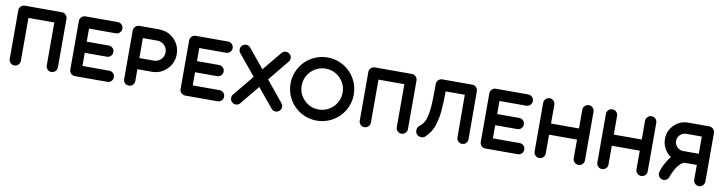

<svg xmlns="http://www.w3.org/2000/svg" viewBox="-24 -1494 8564 2272"><g transform="rotate(10 4257.5 -357.5)"><path d="M590 -718Q617 -718 637 -698Q657 -678 657 -651V-67Q657 -39 637 -19.5Q617 0 589.5 0Q562 0 542.5 -19.5Q523 -39 523 -67V-583H212V-67Q212 -39 192.5 -19.5Q173 0 145 0Q117 0 97.5 -19.5Q78 -39 78 -67V-651Q78 -678 97.5 -698Q117 -718 145 -718Z M1262 -583H940V-426H1205Q1233 -426 1252.5 -406.5Q1272 -387 1272 -359Q1272 -331 1252.5 -311.5Q1233 -292 1205 -292H940V-134H1262Q1290 -134 1309.5 -114.5Q1329 -95 1329 -67Q1329 -39 1309.5 -19.5Q1290 0 1262 0H873Q856 0 841 -8Q835 -11 830 -15Q825 -19 821 -24Q806 -43 806 -67V-651Q806 -675 821 -693Q825 -698 830 -702Q835 -706 841 -710Q856 -718 873 -718H1262Q1290 -718 1309.5 -698Q1329 -678 1329 -650.5Q1329 -623 1309.5 -603Q1290 -583 1262 -583Z M1768 -717Q1871 -715 1943 -641Q2015 -567 2015 -463.5Q2015 -360 1943 -286Q1871 -212 1768 -209Q1764 -209 1761 -209H1587V-67Q1587 -39 1567.5 -19.5Q1548 0 1520 0Q1492 0 1472.5 -19.5Q1453 -39 1453 -67V-651Q1453 -671 1464.5 -688Q1476 -705 1494 -712Q1506 -718 1520 -718H1761Q1764 -718 1768 -717ZM1761 -343Q1810 -343 1845.5 -378Q1881 -413 1881 -463Q1881 -496 1865 -523.5Q1849 -551 1821 -567Q1793 -583 1761 -583H1587V-343H1761Z M2587 -583H2265V-426H2530Q2558 -426 2577.5 -406.5Q2597 -387 2597 -359Q2597 -331 2577.5 -311.5Q2558 -292 2530 -292H2265V-134H2587Q2615 -134 2634.5 -114.5Q2654 -95 2654 -67Q2654 -39 2634.5 -19.5Q2615 0 2587 0H2198Q2181 0 2166 -8Q2160 -11 2155 -15Q2150 -19 2146 -24Q2131 -43 2131 -67V-651Q2131 -675 2146 -693Q2150 -698 2155 -702Q2160 -706 2166 -710Q2181 -718 2198 -718H2587Q2615 -718 2634.5 -698Q2654 -678 2654 -650.5Q2654 -623 2634.5 -603Q2615 -583 2587 -583Z M3335 -608 3131 -359 3335 -110Q3353 -88 3350.5 -60.5Q3348 -33 3326 -15Q3308 0 3284 0Q3252 0 3232 -25L3044 -253L2857 -25Q2837 0 2805 0Q2781 0 2763 -15Q2741 -33 2738.5 -60.5Q2736 -88 2753 -110L2958 -359L2753 -608Q2736 -630 2738.5 -657.5Q2741 -685 2762.5 -702.5Q2784 -720 2811.5 -717.5Q2839 -715 2857 -693L3044 -465L3232 -693Q3249 -715 3277 -717.5Q3305 -720 3326.5 -702.5Q3348 -685 3350.5 -657.5Q3353 -630 3335 -608Z M3781 -737Q3884 -737 3971.5 -686.5Q4059 -636 4110 -548.5Q4161 -461 4161 -357Q4161 -280 4131 -210Q4101 -140 4050 -89Q3999 -38 3928.5 -8Q3858 22 3781 22Q3678 22 3590.5 -28.5Q3503 -79 3452 -166.5Q3401 -254 3401 -357Q3401 -435 3431 -505Q3461 -575 3512 -626Q3563 -677 3633.5 -707Q3704 -737 3781 -737ZM3781 -112Q3848 -112 3904.5 -145Q3961 -178 3994 -234.5Q4027 -291 4027 -357.5Q4027 -424 3994 -480.5Q3961 -537 3904.5 -570Q3848 -603 3781 -603Q3741 -603 3703.5 -590.5Q3666 -578 3636 -555.5Q3606 -533 3583 -502.5Q3560 -472 3547.5 -434.5Q3535 -397 3535 -358Q3535 -256 3607 -184Q3679 -112 3781 -112Z M4796 -718Q4823 -718 4843 -698Q4863 -678 4863 -651V-67Q4863 -39 4843 -19.5Q4823 0 4795.5 0Q4768 0 4748.5 -19.5Q4729 -39 4729 -67V-583H4418V-67Q4418 -39 4398.5 -19.5Q4379 0 4351 0Q4323 0 4303.5 -19.5Q4284 -39 4284 -67V-651Q4284 -678 4303.5 -698Q4323 -718 4351 -718Z M5100 -37 5080 -16Q5060 2 5028 -0.5Q4996 -3 4978 -25Q4961 -45 4963.5 -76.5Q4966 -108 4987 -125L5006 -142Q5021 -154 5032 -170Q5043 -186 5051.5 -201.5Q5060 -217 5066 -243Q5072 -267 5076.5 -286Q5081 -305 5084 -338Q5088 -371 5089 -392Q5091 -413 5092 -454Q5093 -494 5093 -518Q5093 -542 5094 -589V-651H5095Q5095 -681 5117 -700Q5135 -717 5161 -717H5522Q5549 -717 5568.5 -697.5Q5588 -678 5588 -650L5590 -72Q5590 -45 5570.5 -25.5Q5551 -6 5523.5 -6Q5496 -6 5476.5 -25.5Q5457 -45 5457 -72L5455 -584H5225Q5225 -517 5223 -471Q5221 -426 5217 -367Q5213 -309 5204.5 -267Q5196 -225 5183 -180.5Q5170 -136 5148.5 -100.5Q5127 -65 5100 -37Z M6194 -583H5872V-426H6137Q6165 -426 6184.5 -406.5Q6204 -387 6204 -359Q6204 -331 6184.5 -311.5Q6165 -292 6137 -292H5872V-134H6194Q6222 -134 6241.5 -114.5Q6261 -95 6261 -67Q6261 -39 6241.5 -19.5Q6222 0 6194 0H5805Q5788 0 5773 -8Q5767 -11 5762 -15Q5757 -19 5753 -24Q5738 -43 5738 -67V-651Q5738 -675 5753 -693Q5757 -698 5762 -702Q5767 -706 5773 -710Q5788 -718 5805 -718H6194Q6222 -718 6241.5 -698Q6261 -678 6261 -650.5Q6261 -623 6241.5 -603Q6222 -583 6194 -583Z M6990 -651V-67Q6990 -39 6970 -19.5Q6950 0 6922.5 0Q6895 0 6875 -19.5Q6855 -39 6855 -67V-292H6519V-67Q6519 -39 6499.5 -19.5Q6480 0 6452 0Q6424 0 6404.5 -19.5Q6385 -39 6385 -67V-651Q6385 -678 6404.5 -698Q6424 -718 6452 -718Q6480 -718 6499.5 -698Q6519 -678 6519 -651V-426H6855V-651Q6855 -678 6875 -698Q6895 -718 6922.5 -718Q6950 -718 6970 -698Q6990 -678 6990 -651Z M7744 -651V-67Q7744 -39 7724 -19.5Q7704 0 7676.5 0Q7649 0 7629 -19.5Q7609 -39 7609 -67V-292H7273V-67Q7273 -39 7253.5 -19.5Q7234 0 7206 0Q7178 0 7158.5 -19.5Q7139 -39 7139 -67V-651Q7139 -678 7158.5 -698Q7178 -718 7206 -718Q7234 -718 7253.5 -698Q7273 -678 7273 -651V-426H7609V-651Q7609 -678 7629 -698Q7649 -718 7676.5 -718Q7704 -718 7724 -698Q7744 -678 7744 -651Z M8434 -670Q8437 -660 8437 -651V-67Q8437 -40 8417 -20Q8397 0 8369.5 0Q8342 0 8322.5 -20Q8303 -40 8303 -67V-243H8147L8146 -244L8147 -242Q8120 -230 8095 -203.5Q8070 -177 8053.5 -147Q8037 -117 8026 -92.5Q8015 -68 8009 -49Q8003 -27 7985 -13.5Q7967 0 7945 0Q7936 0 7926 -3Q7900 -11 7886.5 -35Q7873 -59 7881 -86Q7896 -141 7931 -202Q7955 -246 7985 -282Q7936 -314 7907 -366.5Q7878 -419 7878 -480Q7878 -579 7947.5 -648.5Q8017 -718 8116 -718H8370Q8384 -718 8397 -712Q8410 -706 8419.5 -696Q8429 -686 8433 -673Q8433 -672 8433 -671.5Q8433 -671 8433.5 -671Q8434 -671 8434 -670ZM8133 -377H8303V-584H8116Q8073 -584 8042.5 -553.5Q8012 -523 8012 -481Q8012 -452 8026 -428.5Q8040 -405 8064 -391Q8088 -377 8116 -377H8133H8132Z"/></g></svg>

Font: Multiround Pro
Style: Regular
Weight: 400
Designer: Ivan Filipov, Sasha Pavljenko
Version: Version 1.005;Fontself Maker 3.5.4